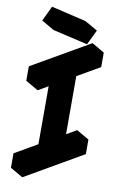

<svg xmlns="http://www.w3.org/2000/svg" viewBox="-121 -1190 814 1304"><g transform="rotate(10 286.0 -538.0)"><path d="M286 -140V-640L130 -550V-650L528 -880V-780L372 -690V-190L528 -280V-180L130 50V-50ZM215 -1076 456 -1019 406 -916 165 -972ZM286 -140 130 -50 43 -100 199 -190ZM130 -50V50L43 0V-100ZM528 -280 372 -190 286 -240 442 -330ZM456 -1019 215 -1076 128 -1126 369 -1069ZM286 -640V-140L199 -190V-690ZM528 -880 130 -650 43 -700 442 -930ZM130 -650V-550L43 -600V-700ZM215 -1076 165 -972 79 -1022 128 -1126Z"/></g></svg>

Font: Nabla
Style: Regular
Weight: 400
Designer: Arthur Reinders Folmer
Foundry: Typearture
Version: Version 1.002